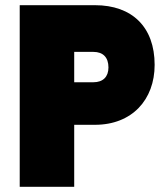

<svg xmlns="http://www.w3.org/2000/svg" viewBox="-20 -720 646 740"><path d="M56 0H266V-239H346C489 -239 576 -336 576 -470C576 -616 489 -700 346 -700H56ZM340 -403H266V-520H340C377 -520 398 -499 398 -460C398 -424 377 -403 340 -403Z"/></svg>

Font: Finlandica Black
Style: Regular
Weight: 900
Designer: Niklas Ekholm, Juho Hiilivirta, Jaakko Suomalainen
Foundry: Helsinki Type Studio
Version: Version 2.000;Glyphs 3.2 (3202)